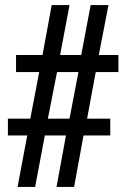

<svg xmlns="http://www.w3.org/2000/svg" viewBox="-20 -734 496 754"><path d="M49 0H118L156 -202H239L202 0H271L308 -202H413V-268H322L356 -451H445V-518H368L406 -714H336L299 -518H216L253 -714H183L147 -518H43V-451H134L99 -268H11V-202H87ZM168 -268 204 -451H288L253 -268Z"/></svg>

Font: Noto Serif Bengali ExtraCondensed
Style: Bold
Weight: 700
Width: 2
Designer: Juan Bruce, Universal Thirst, Indian Type Foundry and the Monotype Design Team.
Foundry: Monotype Imaging Inc.
Version: Version 2.003